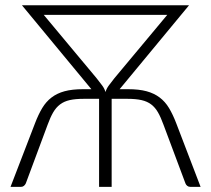

<svg xmlns="http://www.w3.org/2000/svg" viewBox="-20 -728 822 748"><path d="M761.5 0H721.5Q714.5 0 709.5 -4Q704.5 -8 702.5 -13.5L617 -242Q606.5 -271 595.5 -290.2Q584.5 -309.5 569 -321.2Q553.5 -333 531.2 -338Q509 -343 476 -343H415V0H366V-343H306.5Q273.5 -343 251.5 -338Q229.5 -333 214 -321.2Q198.5 -309.5 187.2 -290.2Q176 -271 165.5 -242L80.5 -13.5Q78 -8 73.2 -4Q68.5 0 61.5 0H21L116.5 -248Q129.5 -282 144.5 -307Q159.5 -332 180.8 -348.2Q202 -364.5 231.5 -372.5Q261 -380.5 303.5 -380.5H336L65.5 -707.5H716.5L446 -380.5H479Q521.5 -380.5 551 -372.5Q580.5 -364.5 602 -348.2Q623.5 -332 638.5 -307Q653.5 -282 666.5 -248ZM356.5 -423Q369.5 -406.5 378.2 -394.8Q387 -383 391 -369.5Q395 -383 403.8 -394.8Q412.5 -406.5 425.5 -423L631.5 -670H150.5Z"/></svg>

Font: Lato 2
Style: Regular
Weight: 300
Designer: Lukasz Dziedzic with Adam Twardoch and Botio Nikoltchev
Foundry: tyPoland Lukasz Dziedzic
Version: Version 2.015; 2015-08-06; http://www.latofonts.com/